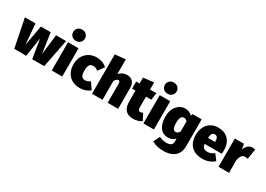

<svg xmlns="http://www.w3.org/2000/svg" viewBox="-5 -1872 4345 3141"><g transform="rotate(30 2167.0 -301.0)"><path d="M668 0H441L383 -358L328 0H102L-5 -534H195L227 -151L297 -534H482L538 -151L583 -534H773Z M909 -617Q860 -617 829 -647.5Q798 -678 798 -723Q798 -768 829 -798.5Q860 -829 909 -829Q958 -829 989 -798.5Q1020 -768 1020 -723Q1020 -678 989 -647.5Q958 -617 909 -617ZM1008 0H810V-534H1008Z M1350 20Q1259 20 1196 -17Q1133 -54 1100 -118Q1067 -182 1067 -263Q1067 -395 1145 -474.5Q1223 -554 1345 -554Q1459 -554 1539 -483L1457 -368Q1411 -405 1363 -405Q1315 -405 1294 -371Q1273 -337 1273 -263Q1273 -191 1295 -162Q1317 -133 1361 -133Q1383 -133 1403.5 -140.5Q1424 -148 1454 -167L1539 -46Q1458 20 1350 20Z M2064 0H1866V-358Q1866 -387 1858.5 -398.5Q1851 -410 1836 -410Q1803 -410 1769 -357V0H1571V-744L1769 -764V-486Q1801 -521 1837 -537.5Q1873 -554 1920 -554Q1985 -554 2024.5 -513Q2064 -472 2064 -394Z M2355 20Q2161 20 2161 -197V-400H2097V-534H2161V-646L2359 -669V-534H2479L2459 -400H2359V-199Q2359 -135 2397 -135Q2426 -135 2451 -149L2515 -26Q2482 -3 2438 8.5Q2394 20 2355 20Z M2641 -617Q2592 -617 2561 -647.5Q2530 -678 2530 -723Q2530 -768 2561 -798.5Q2592 -829 2641 -829Q2690 -829 2721 -798.5Q2752 -768 2752 -723Q2752 -678 2721 -647.5Q2690 -617 2641 -617ZM2740 0H2542V-534H2740Z M3045 227Q2919 227 2829 174L2887 55Q2947 87 3025 87Q3136 87 3136 -1V-57Q3085 0 3005 0Q2933 0 2887 -36Q2841 -72 2819 -135Q2797 -198 2797 -280Q2797 -404 2861 -479Q2925 -554 3015 -554Q3096 -554 3152 -497L3161 -534H3334V-32Q3334 58 3298 115.5Q3262 173 3196.5 200Q3131 227 3045 227ZM3069 -142Q3109 -142 3136 -189V-382Q3107 -413 3072 -413Q3000 -413 3000 -278Q3000 -200 3018 -171Q3036 -142 3069 -142Z M3664 20Q3565 20 3501 -17.5Q3437 -55 3406.5 -119.5Q3376 -184 3376 -266Q3376 -342 3405 -407.5Q3434 -473 3493 -513.5Q3552 -554 3642 -554Q3764 -554 3834 -479Q3904 -404 3904 -274Q3904 -249 3900 -211H3576Q3583 -160 3608 -140Q3633 -120 3683 -120Q3740 -120 3804 -167L3884 -59Q3787 20 3664 20ZM3709 -323V-330Q3709 -378 3695 -403.5Q3681 -429 3646 -429Q3612 -429 3595.5 -404.5Q3579 -380 3575 -323Z M4159 0H3961V-534H4134L4150 -434Q4167 -487 4203.5 -519Q4240 -551 4285 -551Q4311 -551 4339 -542L4308 -351Q4281 -359 4259 -359Q4217 -359 4194.5 -331Q4172 -303 4159 -243Z"/></g></svg>

Font: Trujillo Black
Style: Regular
Weight: 900
Designer: Fira Sans original fonts by bBox Type GmbH, Carrois Corporate GbR, & Edenspiekermann AG / Changes by Cristiano Sobral
Foundry: Fira Sans original fonts by bBox Type GmbH, Carrois Corporate GbR, & Edenspiekermann AG / Changes by Cristiano Sobral
Version: Version 4.301;July 28, 2020;FontCreator 13.0.0.2655 64-bit